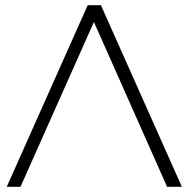

<svg xmlns="http://www.w3.org/2000/svg" viewBox="-20 -720 727 740"><path d="M369 -700 681 0H624L327 -669H357L59 0H6L318 -700Z"/></svg>

Font: Montserrat Thin Light
Style: Regular
Weight: 300
Version: Version 9.000